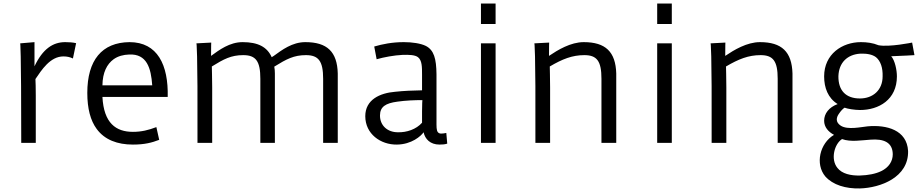

<svg xmlns="http://www.w3.org/2000/svg" viewBox="-20 -811 5211 1090"><path d="M183.1 0V-268.6C183.1 -319.8 182.1 -337.9 181.2 -362.3C214.8 -411.1 264.2 -491.7 341.3 -490.7C358.9 -490.7 377 -487.3 394 -479L412.1 -565.9C393.1 -570.3 373.5 -571.8 350.1 -571.8C280.8 -571.8 222.7 -533.7 175.8 -434.6V-571.8L94.7 -564.9C94.7 -564.9 100.6 -554.2 100.6 0Z M528.8 -79.1C574.2 -17.1 646.5 9.8 734.4 9.8C800.8 9.8 841.8 -1 883.8 -17.1L867.7 -89.4C822.8 -72.3 783.2 -62.5 734.4 -62.5C638.2 -62.5 569.3 -111.8 561.5 -260.7H932.1C936.5 -441.9 874.5 -571.8 715.3 -571.8C558.1 -570.3 475.6 -468.8 475.6 -283.7C475.6 -194.3 493.7 -126.5 528.8 -79.1ZM561.5 -326.7C562.5 -399.9 587.4 -447.3 625 -474.6C649.9 -492.7 681.2 -500.5 713.4 -501.5C813.5 -506.3 837.4 -424.8 844.2 -326.7Z M1101.1 0H1184.6V-314C1184.6 -355 1182.6 -433.6 1182.6 -433.6C1250.5 -475.6 1292 -498 1360.8 -498C1432.1 -498 1458 -464.4 1458 -363.8V0H1540.5V-393.6C1540.5 -406.7 1539.6 -420.4 1537.1 -432.6L1538.6 -433.6C1606.4 -475.6 1648.4 -498 1716.8 -498C1788.1 -498 1814.5 -464.4 1814.5 -363.8V0H1897.5V-393.6C1894.5 -517.6 1836.9 -571.8 1713.4 -571.8C1638.7 -571.8 1580.6 -527.3 1534.2 -493.7L1522.5 -486.3C1496.6 -544.4 1444.8 -571.8 1357.4 -571.8C1283.2 -571.8 1224.6 -527.3 1178.2 -493.7C1178.2 -551.3 1179.2 -569.3 1179.2 -569.3L1095.2 -564.9C1095.2 -564.9 1103 -554.2 1101.1 0Z M2053.7 -151.4C2053.7 -50.8 2140.6 11.2 2233.4 9.8C2316.9 8.8 2370.1 -38.6 2384.8 -60.1C2393.1 -21.5 2422.4 9.8 2475.1 9.8C2492.2 9.8 2505.4 8.8 2519 4.4L2513.7 -56.2C2488.8 -51.8 2475.1 -49.8 2466.3 -60.1C2457 -70.3 2458 -93.8 2458 -126.5V-389.2C2457 -478 2443.8 -526.4 2397.5 -550.3C2367.7 -564.9 2319.8 -571.8 2272.5 -571.8C2206.5 -571.8 2150.9 -560.5 2104.5 -546.9L2118.2 -474.6C2159.2 -486.3 2216.3 -497.1 2266.1 -499.5C2302.2 -500.5 2335.9 -499.5 2353 -486.3C2376 -467.8 2376 -431.6 2376 -386.2V-298.3C2321.3 -297.4 2273.9 -295.4 2223.1 -290C2136.2 -282.7 2053.7 -245.1 2053.7 -151.4ZM2137.2 -155.3C2137.2 -205.6 2169.9 -225.1 2235.8 -233.9C2284.2 -240.7 2332.5 -242.7 2377.9 -242.7C2377.9 -242.7 2376 -219.2 2376 -178.7V-114.3C2342.8 -76.7 2288.6 -58.6 2238.8 -60.1C2179.7 -60.1 2137.2 -98.1 2137.2 -155.3Z M2710.4 -674.8H2793.5V-791H2710.4ZM2710.4 0H2793.5V-564.9H2710.4Z M3019.5 0H3103V-314C3103 -355 3101.1 -433.6 3101.1 -433.6C3172.4 -475.6 3228.5 -498 3297.4 -498C3368.7 -498 3394.5 -464.4 3394.5 -363.8V0H3478.5V-393.6C3475.1 -517.6 3417 -571.8 3293.9 -571.8C3219.7 -571.8 3146.5 -527.3 3096.7 -493.7C3096.7 -551.3 3097.7 -569.3 3097.7 -569.3L3013.7 -564.9C3013.7 -564.9 3021.5 -554.2 3019.5 0Z M3710.9 -674.8H3793.9V-791H3710.9ZM3710.9 0H3793.9V-564.9H3710.9Z M4020 0H4103.5V-314C4103.5 -355 4101.6 -433.6 4101.6 -433.6C4172.9 -475.6 4229 -498 4297.9 -498C4369.1 -498 4395 -464.4 4395 -363.8V0H4479V-393.6C4475.6 -517.6 4417.5 -571.8 4294.4 -571.8C4220.2 -571.8 4147 -527.3 4097.2 -493.7C4097.2 -551.3 4098.1 -569.3 4098.1 -569.3L4014.2 -564.9C4014.2 -564.9 4022 -554.2 4020 0Z M4714.8 -45.4C4633.8 2.4 4606.4 120.6 4665.5 190.9C4708.5 239.3 4781.7 260.7 4861.8 258.8C4978 255.4 5138.7 196.3 5135.3 46.4C5128.9 -73.2 5013.7 -103.5 4905.8 -93.8C4869.1 -90.3 4793 -72.3 4753.4 -97.2C4721.7 -117.7 4727.5 -144.5 4743.2 -166C4753.4 -181.2 4765.6 -194.3 4774.9 -199.7C4791.5 -192.9 4832.5 -186.5 4862.8 -186.5C4969.2 -186.5 5071.8 -245.1 5071.8 -377.4C5071.8 -412.6 5061 -466.8 5039.6 -491.7C5104 -493.7 5171.4 -498 5171.4 -498L5158.2 -569.3C5158.2 -569.3 5027.8 -542.5 4967.3 -554.2C4935.1 -567.4 4901.4 -571.8 4867.2 -571.8C4761.2 -571.8 4658.7 -503.9 4658.7 -377.4C4658.7 -313 4680.2 -254.4 4735.4 -220.2C4686 -202.1 4658.7 -166 4658.7 -125.5C4658.7 -89.4 4682.6 -62.5 4714.8 -45.4ZM4861.8 -252C4782.7 -252 4738.8 -296.4 4739.7 -378.4C4742.2 -456.5 4791.5 -501.5 4862.8 -506.3C4900.4 -507.8 4931.6 -502.4 4953.1 -486.3C4979.5 -464.4 4992.2 -425.8 4990.7 -377.4C4990.7 -299.8 4936 -252 4861.8 -252ZM4760.3 -21.5C4810.1 -3.4 4872.1 -15.1 4921.9 -18.1C4996.6 -23.9 5047.4 -3.4 5048.3 64.5C5048.3 105 5025.4 140.1 4982.4 160.6C4951.2 175.8 4909.2 184.1 4860.8 185.5C4810.1 186.5 4760.3 175.8 4734.4 142.6C4693.4 92.8 4717.3 5.4 4760.3 -21.5Z"/></svg>

Font: Duru Sans
Style: Regular
Weight: 400
Designer: Onur Yazıcıgil
Foundry: Onur Yazıcıgil
Version: Version 1.002